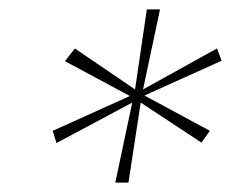

<svg xmlns="http://www.w3.org/2000/svg" viewBox="-20 -751 491 408"><path d="M225 -363 261 -533 100 -447 92 -473 256 -547 118 -621 139 -648 267 -561 292 -731H320L284 -561L441 -648L451 -622L287 -548L426 -473L408 -448L279 -533L253 -363Z"/></svg>

Font: DM Sans 18pt Thin
Style: Italic
Weight: 250
Italic angle: -10°
Designer: Colophon Foundry, Jonny Pinhorn
Foundry: Colophon Foundry
Version: Version 4.004;gftools[0.9.30]